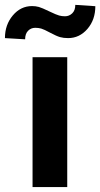

<svg xmlns="http://www.w3.org/2000/svg" viewBox="-67 -761 408 781"><path d="M206.5 0H65.4V-528.3H206.5ZM320.8 -735.8Q320.8 -680.7 288.6 -643.3Q256.3 -606 210 -606Q191.4 -606 177 -610.1Q162.6 -614.3 137.2 -627.9Q111.8 -641.6 100.6 -644.8Q89.4 -647.9 76.2 -647.9Q59.1 -647.9 47.1 -635.7Q35.2 -623.5 35.2 -601.1L-46.9 -606Q-46.9 -660.2 -14.9 -698.2Q17.1 -736.3 63.5 -736.3Q78.1 -736.3 91.1 -732.7Q104 -729 133.3 -714.8Q162.6 -700.7 173.8 -697.8Q185.1 -694.8 197.3 -694.8Q214.4 -694.8 226.8 -706.8Q239.3 -718.8 239.3 -741.2Z"/></svg>

Font: SteelSelectRoboto
Style: Roboto-Bold
Weight: 700
Designer: Google
Version: Version 2.137; 2017